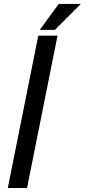

<svg xmlns="http://www.w3.org/2000/svg" viewBox="-20 -940 424 960"><path d="M115.2 0H19L171.4 -761.7H267.6ZM273.9 -920.4H384.3L254.4 -790.5H178.7Z"/></svg>

Font: RobotoCondensed-Italic
Style: Italic
Weight: 400
Designer: Google
Version: Version 1.200311; 2013